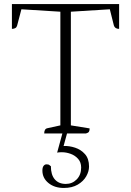

<svg xmlns="http://www.w3.org/2000/svg" viewBox="-20 -661 649 951"><path d="M199 0Q199 -23 215 -26L279 -40V-603L86 -615L65 -535Q61 -518 39 -518V-641H570V-518Q549 -518 544 -535L524 -615L331 -603V-40L424 -25Q424 -14 420.5 -8.5Q417 -3 406 0ZM296 270Q250 270 220 245.5Q190 221 190 184Q190 168 196 160.5Q202 153 210 153Q221 153 224.5 156.5Q228 160 232 162Q232 205 251.5 227.5Q271 250 306 250Q338 250 360 227.5Q382 205 382 169Q382 143 367 126Q352 109 330 101Q308 93 286 93Q271 93 263 95L289 0H312L295 62Q323 61 352 70.5Q381 80 401 102.5Q421 125 421 164Q421 188 407 212.5Q393 237 365 253.5Q337 270 296 270Z"/></svg>

Font: Petrona ExtraLight
Style: Regular
Weight: 200
Designer: Ringo R. Seeber
Foundry: Ringo R. Seeber
Version: Version 2.001; ttfautohint (v1.8.3)